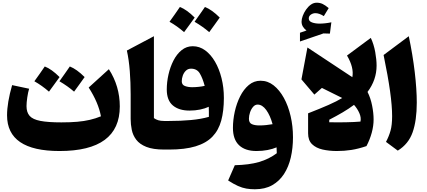

<svg xmlns="http://www.w3.org/2000/svg" viewBox="-20 -1096 3130 1407"><path d="M719.7 -243.7Q701.2 -343.8 629.9 -454.6L777.8 -588.9Q857.9 -464.4 857.9 -315.9Q857.9 10.7 416 10.7Q31.7 10.7 31.7 -251Q31.7 -342.8 68.8 -472.2L193.4 -445.8Q185.5 -420.4 179.9 -382.3Q174.3 -344.2 174.3 -318.4Q174.3 -272.5 197.3 -246.6Q220.2 -220.7 276.1 -210Q332 -199.2 429.7 -199.2Q495.6 -199.2 546.1 -203.6Q596.7 -208 638.4 -217.8Q680.2 -227.5 719.7 -243.7ZM338.9 -424.3Q288.1 -468.8 231.9 -500.5Q252.4 -528.3 271 -555.2Q289.6 -582 308.1 -608.9Q358.4 -589.4 416.5 -531.2Q397 -503.4 377.4 -477.1Q357.9 -450.7 338.9 -424.3ZM522.9 -424.3Q477.1 -464.4 415.5 -500.5Q434.6 -527.3 453.6 -554.2Q472.7 -581.1 491.7 -608.9Q542.5 -588.9 600.1 -531.2Q580.6 -503.4 561.3 -477.1Q542 -450.7 522.9 -424.3Z M1107.9 -830.6V-230.5Q1122.1 -220.2 1139.9 -214.8Q1157.7 -209.5 1183.6 -209.5H1184.1V0H1183.6Q1101.1 0 1052 -19.8Q1002.9 -39.6 978.3 -72.3Q953.6 -105 945.6 -144.8Q937.5 -184.6 937.5 -224.1V-404.3Q937.5 -490.7 931.2 -574.2Q924.8 -657.7 909.7 -725.6Z M1620.6 -377.9Q1620.6 -283.7 1601.3 -212.6Q1582 -141.6 1536.6 -94.5Q1491.2 -47.4 1413.3 -23.7Q1335.4 0 1218.8 0H1184.1Q1173.3 0 1167.7 -8.3Q1162.1 -16.6 1162.1 -39.6V-170.4Q1162.1 -193.4 1167.7 -201.4Q1173.3 -209.5 1184.1 -209.5H1218.3Q1304.2 -209.5 1378.4 -216.3Q1452.6 -223.1 1510.7 -239.7Q1511.2 -255.4 1510.7 -276.9Q1510.3 -298.3 1509.8 -313.5Q1482.9 -300.8 1446.5 -293.2Q1410.2 -285.6 1368.7 -285.6Q1291.5 -285.6 1246.8 -323.2Q1202.1 -360.8 1202.1 -440.4Q1202.1 -494.1 1214.6 -549.6Q1227.1 -605 1251.2 -652.3Q1275.4 -699.7 1311 -728.5Q1346.7 -757.3 1392.6 -757.3Q1441.9 -757.3 1483.4 -727.1Q1524.9 -696.8 1555.7 -644Q1586.4 -591.3 1603.5 -522.9Q1620.6 -454.6 1620.6 -377.9ZM1480 -466.8Q1464.8 -523.4 1444.1 -558.1Q1423.3 -592.8 1379.9 -592.8Q1357.4 -592.8 1342.3 -578.1Q1327.1 -563.5 1319.6 -542.2Q1312 -521 1312 -500.5Q1312 -474.6 1335 -465.8Q1357.9 -457 1388.2 -457Q1410.6 -457 1434.8 -459.5Q1459 -461.9 1480 -466.8ZM1329.1 -860.4Q1278.3 -904.8 1222.2 -936.5Q1242.7 -964.4 1261.2 -991.2Q1279.8 -1018.1 1298.3 -1044.9Q1348.6 -1025.4 1406.7 -967.3Q1387.2 -939.5 1367.7 -913.1Q1348.1 -886.7 1329.1 -860.4ZM1513.2 -860.4Q1467.3 -900.4 1405.8 -936.5Q1424.8 -963.4 1443.8 -990.2Q1462.9 -1017.1 1481.9 -1044.9Q1532.7 -1024.9 1590.3 -967.3Q1570.8 -939.5 1551.5 -913.1Q1532.2 -886.7 1513.2 -860.4Z M1847.7 291Q1814.5 291 1784.9 285.9Q1755.4 280.8 1723.6 266.6Q1691.9 252.4 1651.9 226.6L1700.7 114.7Q1805.7 112.3 1878.4 91.1Q1951.2 69.8 2008.3 26.9Q2008.3 7.3 2006.8 -16.1Q1978 -3.9 1940.7 3.4Q1903.3 10.7 1859.4 10.7Q1776.9 10.7 1731.9 -31.7Q1687 -74.2 1687 -158.7Q1687 -216.8 1700.4 -277.6Q1713.9 -338.4 1739.7 -389.9Q1765.6 -441.4 1803.2 -472.9Q1840.8 -504.4 1889.6 -504.4Q1941.9 -504.4 1985.1 -470.5Q2028.3 -436.5 2060.3 -378.4Q2092.3 -320.3 2109.6 -245.8Q2127 -171.4 2127 -89.8Q2127 -11.2 2111.1 57.6Q2095.2 126.5 2061.3 179Q2027.3 231.4 1974.6 261.2Q1921.9 291 1847.7 291ZM1977.5 -186Q1960 -250 1931.2 -289.8Q1902.3 -329.6 1867.7 -329.6Q1849.1 -329.6 1834.7 -313Q1820.3 -296.4 1812.3 -272.5Q1804.2 -248.5 1804.2 -226.1Q1804.2 -195.8 1825.4 -186.3Q1846.7 -176.8 1881.3 -176.8Q1905.3 -176.8 1930.7 -179.4Q1956.1 -182.1 1977.5 -186Z M2487.8 -377.9 2338.9 -451.7 2283.7 -402.8 2189 -514.2 2232.9 -748 2562 -530.3Q2575.2 -600.6 2522.9 -689L2697.3 -818.4Q2719.7 -770.5 2729.7 -714.8Q2739.7 -659.2 2739.7 -615.2Q2739.7 -510.3 2673.3 -422.4Q2696.3 -376.5 2707 -321.8Q2717.8 -267.1 2717.8 -220.7Q2717.8 -173.3 2704.1 -123Q2690.4 -72.8 2665.5 -25.4Q2606.4 -5.4 2555.2 2.7Q2503.9 10.7 2449.2 10.7Q2392.1 10.7 2344 -0.2Q2295.9 -11.2 2266.8 -39.3Q2237.8 -67.4 2237.8 -119.1V-265.6Q2326.7 -300.3 2387.7 -327.1Q2448.7 -354 2487.8 -377.9ZM2574.2 -327.6Q2536.6 -299.3 2491 -272.5Q2445.3 -245.6 2393.1 -218.8L2392.6 -200.2Q2450.7 -198.7 2514.4 -200Q2578.1 -201.2 2621.6 -205.1Q2627.9 -233.9 2613.5 -266.8Q2599.1 -299.8 2574.2 -327.6ZM2242.7 -960.4Q2242.7 -940.4 2266.6 -931.6Q2290.5 -922.9 2322.3 -922.9Q2341.3 -922.9 2364.7 -925.5Q2388.2 -928.2 2408.2 -932.6L2397.5 -849.6L2350.6 -851.1L2178.2 -792V-856L2226.1 -872.6Q2209.5 -884.8 2199.7 -900.9Q2189.9 -917 2189.9 -937.5Q2189.9 -956.1 2198.5 -979.5Q2207 -1002.9 2222.4 -1025.1Q2237.8 -1047.4 2257.8 -1061.8Q2277.8 -1076.2 2300.8 -1076.2Q2324.7 -1076.2 2344 -1067.1Q2363.3 -1058.1 2388.7 -1036.6L2353 -978Q2318.8 -999.5 2291.5 -999.5Q2273.4 -999.5 2258.1 -989Q2242.7 -978.5 2242.7 -960.4Z M2975.6 -830.6Q3004.4 -693.8 3019.3 -567.6Q3034.2 -441.4 3034.2 -343.8Q3034.2 -213.4 3003.9 -127Q2973.6 -40.5 2895 7.8L2808.6 -56.2Q2830.1 -96.7 2841.8 -138.2Q2853.5 -179.7 2853.5 -244.6Q2853.5 -318.8 2838.4 -428Q2823.2 -537.1 2791 -692.9Z"/></svg>

Font: Pinar-DS1-FD ExtraBold
Style: Regular
Weight: 800
Designer: Amin Abedi
Version: Version 2.000